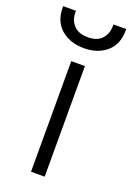

<svg xmlns="http://www.w3.org/2000/svg" viewBox="-156 -740 547 793"><g transform="rotate(20 117.5 -344.0)"><path d="M88 0V-486H148V0ZM118 -554Q57 -554 18 -587.5Q-21 -621 -21 -682V-688H35V-682Q35 -647 56 -624.5Q77 -602 118 -602Q159 -602 179.5 -624.5Q200 -647 200 -682V-688H256V-682Q256 -621 217.5 -587.5Q179 -554 118 -554Z"/></g></svg>

Font: Space Grotesk Light Light
Style: Regular
Weight: 300
Version: Version 2.000